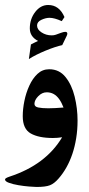

<svg xmlns="http://www.w3.org/2000/svg" viewBox="-37 -536 353 758"><path d="M80.7 -423.9Q80.7 -391.3 113.3 -374.4Q106.3 -371.1 99.4 -367.8Q92.4 -364.5 85.1 -360.5L77 -302.9Q104.1 -320.1 143 -336.1Q181.9 -352 208.7 -357.9L225.9 -393.5Q228.8 -399 228.8 -403Q228.8 -410.3 220.4 -410.3Q214.5 -410.3 203.5 -406.3Q190.7 -401.5 183.4 -399Q176 -396.4 167.2 -396.4Q144.8 -396.4 127.1 -408Q109.3 -419.5 109.3 -435.3Q109.3 -449.9 126.5 -457.8Q143.7 -465.7 158.4 -465.7Q177.9 -465.7 206.8 -452.5L217.5 -468.6Q196.9 -516.3 153.3 -516.3Q123.2 -516.3 101.9 -488.6Q80.7 -460.9 80.7 -423.9ZM171.6 8.8Q189.6 8.8 208.3 5.9Q176 60.1 124.1 99Q72.2 137.9 0.7 161.3Q-17.2 167.2 -17.2 172.4Q-17.2 180.1 -1.7 185.7Q13.9 191.4 35.8 195.1Q57.6 198.8 77.9 200.4Q98.3 202.1 107.4 202.1Q143 202.1 160.2 195.3Q177.5 188.5 194.4 168.7Q211.6 149.2 225.3 124.7Q239.1 100.1 248.8 71.3Q258.5 42.5 263.8 9.5Q269.2 -23.5 269.2 -60.1Q269.2 -107.8 257.8 -154.4Q246.4 -201 221.7 -231.8Q196.9 -262.6 157.3 -262.6Q130.5 -262.6 111.1 -244.4Q91.7 -226.3 78.7 -197.7Q65.6 -169.1 59.2 -137.1Q52.8 -105.2 52.8 -77.4Q52.8 -26.8 84.5 -9Q116.2 8.8 171.6 8.8ZM99 -126.1Q99 -140.8 114 -156.2Q129.1 -171.6 147.4 -171.6Q162.4 -171.6 174.6 -165Q186.7 -158.4 196.4 -145Q206.1 -131.6 213.8 -111.5Q195.8 -110 181 -109.3Q166.1 -108.5 153.6 -108.5Q128.3 -108.5 113.7 -111.7Q99 -114.8 99 -126.1Z"/></svg>

Font: Parastoo
Style: Regular
Weight: 400
Foundry: Saber Rastikerdar (saber.rastikerdar@gmail.com)
Version: Version 3.000